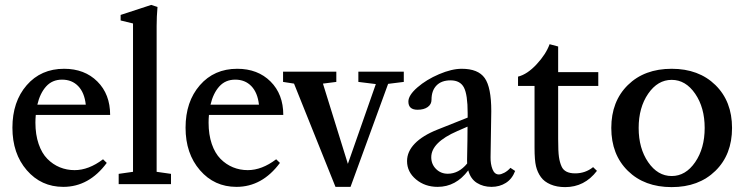

<svg xmlns="http://www.w3.org/2000/svg" viewBox="-20 -746 3016 778"><path d="M236.3 11.2Q147 11.2 88.6 -56.2Q30.3 -123.5 30.3 -228.5Q30.3 -334 88.1 -400.6Q146 -467.3 239.7 -467.3Q322.8 -467.3 374.5 -415.8Q426.3 -364.3 426.3 -280.3H125Q123.5 -264.6 123.5 -249Q123.5 -200.7 136.5 -162.8Q149.4 -125 171.9 -102.3Q194.3 -79.6 222.4 -68.1Q250.5 -56.6 282.2 -56.6Q339.4 -56.6 397.5 -100.6L412.6 -85.9Q340.8 11.2 236.3 11.2ZM231.4 -423.3Q191.9 -423.3 167 -395.8Q142.1 -368.2 131.3 -321.8H327.6Q322.3 -370.6 296.9 -397Q271.5 -423.3 231.4 -423.3Z M460.9 0V-41.5L519 -49.8V-650.9L468.8 -663.1V-685.5L592.8 -726.1L618.2 -717.8Q614.7 -678.7 614.7 -640.6V-49.8L672.9 -41.5V0Z M938 11.2Q848.6 11.2 790.3 -56.2Q731.9 -123.5 731.9 -228.5Q731.9 -334 789.8 -400.6Q847.7 -467.3 941.4 -467.3Q1024.4 -467.3 1076.2 -415.8Q1127.9 -364.3 1127.9 -280.3H826.7Q825.2 -264.6 825.2 -249Q825.2 -200.7 838.1 -162.8Q851.1 -125 873.5 -102.3Q896 -79.6 924.1 -68.1Q952.1 -56.6 983.9 -56.6Q1041 -56.6 1099.1 -100.6L1114.3 -85.9Q1042.5 11.2 938 11.2ZM933.1 -423.3Q893.6 -423.3 868.7 -395.8Q843.8 -368.2 833 -321.8H1029.3Q1023.9 -370.6 998.5 -397Q973.1 -423.3 933.1 -423.3Z M1339.4 11.2 1171.4 -407.2 1127 -414.1V-455.6H1342.8V-414.1L1288.6 -407.2L1389.6 -82L1502.9 -405.3L1432.1 -414.1V-455.6H1616.2V-414.1L1552.7 -406.2L1400.4 11.2Z M1753.4 11.2Q1702.1 11.2 1665.8 -19Q1629.4 -49.3 1629.4 -93.3Q1629.4 -131.8 1660.9 -164.3Q1692.4 -196.8 1752.4 -220.7L1875 -269.5V-287.6Q1875 -362.3 1859.9 -391.4Q1844.7 -420.4 1805.7 -420.4Q1769 -420.4 1748.8 -399.7Q1728.5 -378.9 1728.5 -341.8Q1728.5 -323.2 1713.1 -312.3Q1697.8 -301.3 1671.9 -301.3Q1634.8 -301.3 1634.8 -334.5Q1634.8 -359.9 1671.1 -391.6Q1707.5 -423.3 1759 -445.3Q1810.5 -467.3 1851.1 -467.3Q1917.5 -467.3 1944.1 -429.7Q1970.7 -392.1 1970.7 -295.9Q1970.7 -294.9 1967.8 -108.9Q1967.3 -81.5 1975.6 -60.3Q1983.9 -39.1 2001.5 -39.1Q2010.3 -39.1 2023.7 -46.1Q2037.1 -53.2 2048.3 -65.9L2067.4 -53.2Q2055.2 -21 2029.8 -4.9Q2004.4 11.2 1971.7 11.2Q1938 11.2 1912.4 -4.9Q1886.7 -21 1877.4 -55.7Q1827.6 11.2 1753.4 11.2ZM1727.5 -108.9Q1727.5 -80.6 1746.8 -61.3Q1766.1 -42 1794.4 -42Q1838.9 -42 1873 -83.5Q1873 -85.4 1872.8 -90.1Q1872.6 -94.7 1872.6 -97.2Q1874.5 -187 1874.5 -232.9L1833 -214.8Q1727.5 -168.9 1727.5 -108.9Z M2270 12.2Q2236.3 12.2 2210.7 1.2Q2185.1 -9.8 2171.9 -28.3Q2157.7 -47.9 2151.9 -72.3Q2146 -96.7 2146 -147.5V-397.9H2079.1V-435.5Q2116.7 -444.8 2154.5 -485.6Q2192.4 -526.4 2207 -566.9L2241.7 -557.6V-453.6H2404.3V-397.9H2241.7V-182.6Q2241.7 -131.8 2244.9 -110.1Q2248 -88.4 2255.4 -71.8Q2267.6 -43.5 2310.5 -43.5Q2352.1 -43.5 2383.3 -68.8L2398.9 -53.7Q2348.6 12.2 2270 12.2Z M2701.7 12.2Q2591.3 12.2 2524.2 -53.7Q2457 -119.6 2457 -227.5Q2457 -335.4 2524.2 -401.4Q2591.3 -467.3 2701.7 -467.3Q2811.5 -467.3 2878.9 -401.4Q2946.3 -335.4 2946.3 -227.5Q2946.3 -119.6 2878.9 -53.7Q2811.5 12.2 2701.7 12.2ZM2606.4 -88.9Q2645 -32.7 2701.7 -32.7Q2758.3 -32.7 2796.9 -88.9Q2835.4 -145 2835.4 -227.5Q2835.4 -310.1 2796.9 -366.2Q2758.3 -422.4 2701.7 -422.4Q2645 -422.4 2606.4 -366.2Q2567.9 -310.1 2567.9 -227.5Q2567.9 -145 2606.4 -88.9Z"/></svg>

Font: Elstob 6pt Medium
Style: Regular
Weight: 500
Designer: Peter S. Baker
Version: Version 1.015